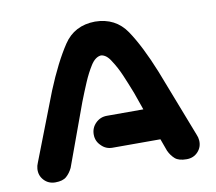

<svg xmlns="http://www.w3.org/2000/svg" viewBox="-71 -684 873 775"><g transform="rotate(-10 366.0 -296.5)"><path d="M281.2 -153.3Q281.2 -180.7 300.3 -199.7Q319.3 -218.8 346.7 -218.8H496.1L470.7 -291Q455.1 -331.1 439.9 -366.7Q424.8 -402.3 405.3 -431.6Q387.7 -460.9 365.2 -462.9Q341.8 -460.9 323.2 -431.6Q304.7 -402.3 289.6 -366.7Q274.4 -331.1 258.8 -291L166 -37.1Q156.2 -16.6 141.1 -3.4Q126 9.8 95.7 9.8Q67.4 9.8 49.3 -9.8Q31.2 -29.3 33.2 -56.6Q34.2 -69.3 39.1 -80.1L146.5 -357.4Q191.4 -466.8 236.3 -534.2Q280.3 -600.6 365.2 -601.6Q449.2 -600.6 493.7 -534.7Q538.1 -468.8 583 -357.4L690.4 -80.1Q695.3 -69.3 696.3 -56.6Q698.2 -29.3 680.2 -9.8Q662.1 9.8 633.8 9.8Q601.6 9.8 586.4 -3.4Q571.3 -16.6 561.5 -37.1L543 -87.9H346.7Q319.3 -87.9 300.8 -107.4Q281.2 -126 281.2 -153.3Z"/></g></svg>

Font: Nico Moji
Style: Regular
Weight: 400
Version: Version 1.02